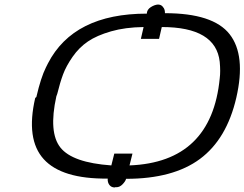

<svg xmlns="http://www.w3.org/2000/svg" viewBox="-20 -770 1076 845"><path d="M135 -339Q137 -340 140 -343Q160 -429 182 -473L191 -491Q304 -710 626 -710Q627 -728 643.5 -738.5Q660 -749 675 -750Q688 -750 695.5 -741.5Q703 -733 704.5 -726Q706 -719 706 -712Q918 -712 990.5 -619.5Q1063 -527 1020 -340Q978 -158 860 -70.5Q742 17 535 17Q532 28 519.5 41Q507 54 492 54H487Q486 54 486 54.5Q486 55 485 55Q470 55 461.5 44Q453 33 454 16Q252 18 172.5 -69.5Q93 -157 135 -339ZM232 -357 228 -346Q193 -187 246 -120.5Q299 -54 470 -42L483 -94H563L550 -42Q911 -56 947 -425Q951 -455 947 -498Q930 -651 692 -651L680 -599H600L612 -651Q531 -650 468.5 -632Q406 -614 367 -587.5Q328 -561 299.5 -520Q271 -479 257.5 -442.5Q244 -406 232 -357Z"/></svg>

Font: Coval
Style: Light Italic
Weight: 300
Foundry: Context Ltd
Version: Version 001.000